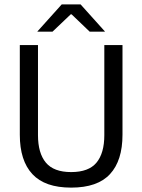

<svg xmlns="http://www.w3.org/2000/svg" viewBox="-20 -845 650 877"><path d="M305 12Q185 12 127.8 -49.8Q70.5 -111.5 70.5 -229.5V-639H153.5V-227.5Q153.5 -145.5 189.5 -102.2Q225.5 -59 305 -59Q385 -59 420.8 -102.2Q456.5 -145.5 456.5 -227.5V-639H539.5V-229.5Q539.5 -111.5 482.5 -49.8Q425.5 12 305 12ZM262 -825H348L459 -701.5V-700.5H389.5L307 -779.5H303L220 -700.5H151V-701.5Z"/></svg>

Font: Anek Odia
Style: Regular
Weight: 400
Designer: Yesha Goshar & Mahesh Sahu (Odia), Yesha Goshar (Latin)
Foundry: Ek Type
Version: Version 1.003